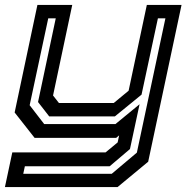

<svg xmlns="http://www.w3.org/2000/svg" viewBox="-32 -560 792 780"><path d="M108.5 0 27.5 -103 120 -540H261.5L183.5 -172L207.5 -141.5H430L490.5 -191.5L564.5 -540H705.5L570 97L445.5 200H-12L18 59H397L446 18.5L452 -10L440 0ZM62.5 146H422L524 60L640 -485.5H609.5L543 -175.5L434.5 -87H168L122.5 -145.5L194.5 -485.5H164L88.5 -132.5L147.5 -56H437L535 -136.5L496 45.5L413.5 115.5H69Z"/></svg>

Font: Tourney Expanded SemiBold
Style: Italic
Weight: 600
Width: 7
Italic angle: -12°
Designer: Tyler Finck
Foundry: Etcetera Type Co
Version: Version 1.010; ttfautohint (v1.8.3)